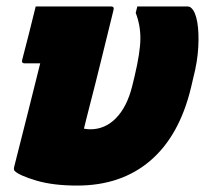

<svg xmlns="http://www.w3.org/2000/svg" viewBox="-20 -567 640 597"><path d="M91 -547H325Q336 -547 333 -536Q314 -459 295 -381.5Q276 -304 256 -227Q252 -213 248.5 -197.5Q245 -182 241 -167Q246 -166 251 -165.5Q256 -165 261 -165Q307 -165 341 -200Q375 -235 391 -299L399 -332Q416 -404 416.5 -446Q417 -488 402 -527L407 -547H562Q570 -547 575 -542Q588 -530 593.5 -497.5Q599 -465 596.5 -420Q594 -375 581 -325L574 -295Q538 -145 447.5 -67.5Q357 10 220 10Q145 10 93 -5.5Q41 -21 26 -35Q22 -39 24 -48Q46 -135 66 -214Q86 -293 105 -370H57Q46 -370 49 -381Q59 -420 70 -462.5Q81 -505 91 -547Z"/></svg>

Font: Recursive Mn Lnr St Blk
Style: Italic
Weight: 900
Italic angle: -15°
Monospace: yes
Version: Version 1.079;hotconv 1.0.112;makeotfexe 2.5.65598; ttfautoh